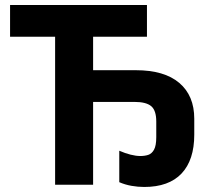

<svg xmlns="http://www.w3.org/2000/svg" viewBox="-20 -734 845 763"><path d="M553 9Q528 9 502.5 4.5Q477 0 454 -10V-135Q477 -125 498.5 -119.5Q520 -114 538 -114Q555 -114 569 -118.5Q583 -123 592 -139Q601 -155 601 -189V-251Q601 -295 581 -312Q561 -329 514 -329H350V0H199V-588H20V-714H564V-588H350V-455H520Q633 -455 692.5 -404.5Q752 -354 752 -262V-199Q752 -98 701.5 -44.5Q651 9 553 9Z"/></svg>

Font: RS Noto Sans
Style: Bold
Weight: 700
Designer: Monotype Design Team
Foundry: Monotype Imaging Inc.
Version: Version 3.10